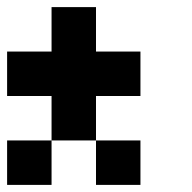

<svg xmlns="http://www.w3.org/2000/svg" viewBox="-20 -645 540 540"><path d="M0 -375V-500H125V-625H250V-500H375V-375H250V-250H125V-375ZM0 -125V-250H125V-125ZM250 -125V-250H375V-125Z"/></svg>

Font: Tiny5
Style: Regular
Weight: 400
Designer: Stefan Schmidt
Foundry: Made with Bits'n'Picas by Kreative Software
Version: Version 1.002; ttfautohint (v1.8.4.7-5d5b)